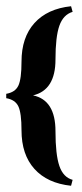

<svg xmlns="http://www.w3.org/2000/svg" viewBox="-29 -523 263 616"><path d="M204 54 199 73Q123 65 81.5 19Q40 -27 40 -105Q40 -160 30 -181.5Q20 -203 -9 -208V-222Q20 -227 30 -248.5Q40 -270 40 -325Q40 -403 81.5 -449Q123 -495 199 -503L204 -485Q174 -476 161.5 -440.5Q149 -405 149 -332Q149 -234 77 -217Q149 -202 149 -102Q149 -27 161.5 9.5Q174 46 204 54Z"/></svg>

Font: Katibeh
Style: Regular
Weight: 400
Designer: Arabic design by Kourosh Beigpour, Latin design by Eduardo Tunni, engineering by Lasse Fister
Version: Version 1.0010g